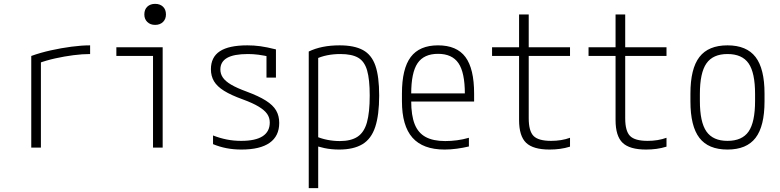

<svg xmlns="http://www.w3.org/2000/svg" viewBox="-20 -765 4040 995"><path d="M142 -475Q189 -492 243 -504Q297 -516 350 -523Q403 -530 447 -530V-485Q407 -485 360.5 -479Q314 -473 266.5 -462.5Q219 -452 179 -437L192 -462V0H142Z M773 0V-475H583V-520H823V0ZM784 -636Q759 -636 743.5 -651Q728 -666 728 -690Q728 -716 743.5 -730.5Q759 -745 784 -745Q809 -745 824.5 -730.5Q840 -716 840 -690Q840 -666 824.5 -651Q809 -636 784 -636Z M1231 10Q1190 10 1154 3Q1118 -4 1084 -18V-63Q1120 -49 1155.5 -42Q1191 -35 1230 -35Q1304 -35 1341 -59Q1378 -83 1378 -130Q1378 -155 1364.5 -174.5Q1351 -194 1320.5 -212.5Q1290 -231 1238 -250Q1177 -272 1141 -294.5Q1105 -317 1089 -344Q1073 -371 1073 -406Q1073 -469 1119.5 -499.5Q1166 -530 1262 -530Q1296 -530 1329 -525.5Q1362 -521 1410 -509V-363H1361V-503L1387 -469Q1346 -478 1319 -481.5Q1292 -485 1265 -485Q1192 -485 1157 -465Q1122 -445 1122 -405Q1122 -382 1135 -363Q1148 -344 1177.5 -326.5Q1207 -309 1259 -290Q1321 -267 1358 -243.5Q1395 -220 1411 -192.5Q1427 -165 1427 -128Q1427 -60 1377.5 -25Q1328 10 1231 10Z M1580 -498Q1646 -530 1740 -530Q1816 -530 1861 -505.5Q1906 -481 1925.5 -424.5Q1945 -368 1945 -270Q1945 -169 1924.5 -107Q1904 -45 1858 -17.5Q1812 10 1738 10Q1697 10 1661.5 2.5Q1626 -5 1599 -16L1614 -60Q1643 -47 1675.5 -40.5Q1708 -34 1741 -34Q1799 -34 1833 -56.5Q1867 -79 1881.5 -130.5Q1896 -182 1896 -270Q1896 -353 1882.5 -400Q1869 -447 1836 -466Q1803 -485 1744 -485Q1708 -485 1675.5 -478.5Q1643 -472 1614 -458L1629 -489V210H1580Z M2284 10Q2172 10 2117.5 -51.5Q2063 -113 2063 -240V-280Q2063 -409 2108.5 -469.5Q2154 -530 2250 -530Q2347 -530 2392 -469.5Q2437 -409 2437 -280V-239H2087V-281H2403L2389 -265V-279Q2389 -389 2356 -437.5Q2323 -486 2250 -486Q2177 -486 2144 -437.5Q2111 -389 2111 -279V-241Q2111 -167 2129 -121.5Q2147 -76 2186 -55Q2225 -34 2287 -34Q2317 -34 2348 -38Q2379 -42 2410 -51V-6Q2381 1 2348 5.5Q2315 10 2284 10Z M2828 10Q2743 10 2706.5 -25Q2670 -60 2670 -143V-475H2530V-520H2670V-690H2720V-520H2934V-475H2720V-152Q2720 -86 2745 -60.5Q2770 -35 2836 -35Q2863 -35 2887.5 -39Q2912 -43 2934 -51V-5Q2908 3 2882 6.5Q2856 10 2828 10Z M3328 10Q3243 10 3206.5 -25Q3170 -60 3170 -143V-475H3030V-520H3170V-690H3220V-520H3434V-475H3220V-152Q3220 -86 3245 -60.5Q3270 -35 3336 -35Q3363 -35 3387.5 -39Q3412 -43 3434 -51V-5Q3408 3 3382 6.5Q3356 10 3328 10Z M3750 10Q3651 10 3604.5 -50.5Q3558 -111 3558 -240V-280Q3558 -409 3604.5 -469.5Q3651 -530 3750 -530Q3849 -530 3895.5 -469.5Q3942 -409 3942 -280V-240Q3942 -111 3895.5 -50.5Q3849 10 3750 10ZM3750 -35Q3826 -35 3859.5 -83.5Q3893 -132 3893 -242V-278Q3893 -388 3859.5 -436.5Q3826 -485 3750 -485Q3675 -485 3641 -436.5Q3607 -388 3607 -278V-242Q3607 -132 3641 -83.5Q3675 -35 3750 -35Z"/></svg>

Font: M PLUS Code Latin Light
Style: Regular
Weight: 300
Designer: Coji Morishita
Foundry: UNDERFOREST DESIGN
Version: Version 1.002; ttfautohint (v1.8.3)